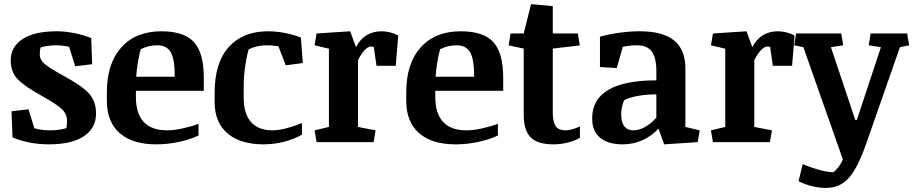

<svg xmlns="http://www.w3.org/2000/svg" viewBox="-20 -693 4452 936"><path d="M288.6 -324.2Q378.9 -275.4 413.6 -237.3Q448.2 -199.2 448.2 -139.6Q448.2 -67.9 388.4 -28.6Q328.6 10.7 219.7 10.7Q167.5 10.7 120.8 1.2Q74.2 -8.3 41 -23.4L36.1 -150.4L118.7 -160.2L147.5 -67.9Q164.1 -63 183.6 -60.3Q203.1 -57.6 223.1 -57.6Q245.6 -57.6 265.6 -60.3Q285.6 -63 303.2 -67.9Q305.2 -75.7 305.9 -85.7Q306.6 -95.7 306.6 -105Q306.6 -136.7 282.5 -160.2Q258.3 -183.6 184.1 -225.6Q100.1 -271.5 66.2 -306.9Q32.2 -342.3 32.2 -399.4Q32.2 -464.8 90.1 -502.7Q147.9 -540.5 256.3 -540.5Q294.9 -540.5 339.1 -532.2Q383.3 -523.9 424.8 -507.3L429.2 -379.9L346.7 -370.1L316.9 -464.8Q301.3 -468.8 284.4 -470.5Q267.6 -472.2 252.9 -472.2Q234.4 -472.2 214.1 -469.5Q193.8 -466.8 178.2 -461.9Q175.8 -454.1 174.8 -444.8Q173.8 -435.5 173.8 -426.3Q173.8 -403.3 194.8 -383.8Q215.8 -364.3 288.6 -324.2Z M642.6 -250.5V-218.3Q642.6 -140.1 680.4 -98.9Q718.3 -57.6 794.9 -57.6Q828.1 -57.6 872.1 -67.4Q916 -77.1 947.8 -89.4V-32.7Q912.1 -14.6 856 -2Q799.8 10.7 741.7 10.7Q626 10.7 563.5 -43.9Q501 -98.6 501 -202.1V-242.7Q501 -383.3 571.3 -461.9Q641.6 -540.5 766.6 -540.5Q877.9 -540.5 925.8 -487.5Q973.6 -434.6 973.6 -314V-250.5ZM666 -453.1Q658.2 -424.8 652.1 -388.7Q646 -352.5 644 -318.8H832Q832 -404.3 812.5 -438.2Q793 -472.2 746.1 -472.2Q725.6 -472.2 704.8 -467.3Q684.1 -462.4 666 -453.1Z M1026.4 -240.2Q1026.4 -387.7 1095.5 -464.1Q1164.6 -540.5 1286.1 -540.5Q1325.7 -540.5 1368.2 -532.5Q1410.6 -524.4 1446.8 -509.8L1456.1 -385.7L1373 -374.5L1337.4 -467.3Q1321.3 -470.2 1305.9 -471.2Q1290.5 -472.2 1276.9 -472.2Q1253.9 -472.2 1231.2 -466.6Q1208.5 -460.9 1192.4 -452.6Q1182.6 -419.9 1175.3 -370.6Q1168 -321.3 1168 -269.5V-216.3Q1168 -138.2 1203.9 -97.9Q1239.7 -57.6 1308.1 -57.6Q1339.4 -57.6 1380.4 -68.8Q1421.4 -80.1 1452.1 -93.3V-36.6Q1415 -15.1 1365.5 -2.2Q1315.9 10.7 1264.6 10.7Q1152.3 10.7 1089.4 -42.5Q1026.4 -95.7 1026.4 -194.8Z M1583.5 -455.6 1513.7 -472.2 1523.4 -529.8 1687 -540.5 1715.3 -463.4Q1736.8 -503.4 1768.1 -522Q1799.3 -540.5 1840.8 -540.5Q1860.4 -540.5 1881.8 -535.2Q1903.3 -529.8 1921.4 -520L1909.2 -372.1H1815.4L1802.2 -464.4Q1798.8 -465.3 1795.4 -465.8Q1792 -466.3 1789.1 -466.3Q1774.4 -466.3 1757.6 -448.5Q1740.7 -430.7 1725.1 -399.4V-74.2L1811 -57.6L1801.3 0H1523.4L1513.7 -57.6L1583.5 -74.2Z M2102.1 -250.5V-218.3Q2102.1 -140.1 2139.9 -98.9Q2177.7 -57.6 2254.4 -57.6Q2287.6 -57.6 2331.5 -67.4Q2375.5 -77.1 2407.2 -89.4V-32.7Q2371.6 -14.6 2315.4 -2Q2259.3 10.7 2201.2 10.7Q2085.4 10.7 2022.9 -43.9Q1960.4 -98.6 1960.4 -202.1V-242.7Q1960.4 -383.3 2030.8 -461.9Q2101.1 -540.5 2226.1 -540.5Q2337.4 -540.5 2385.3 -487.5Q2433.1 -434.6 2433.1 -314V-250.5ZM2125.5 -453.1Q2117.7 -424.8 2111.6 -388.7Q2105.5 -352.5 2103.5 -318.8H2291.5Q2291.5 -404.3 2272 -438.2Q2252.4 -472.2 2205.6 -472.2Q2185.1 -472.2 2164.3 -467.3Q2143.6 -462.4 2125.5 -453.1Z M2796.9 -529.8 2806.6 -471.7 2674.8 -456.1V-142.6Q2674.8 -102.1 2687.7 -79.8Q2700.7 -57.6 2738.8 -57.6Q2752.9 -57.6 2771.5 -63.2Q2790 -68.8 2807.1 -76.7V-21Q2780.8 -5.9 2746.6 2.4Q2712.4 10.7 2678.2 10.7Q2600.1 10.7 2566.7 -23.7Q2533.2 -58.1 2533.2 -131.8V-456.1L2459.5 -471.7L2469.2 -529.8H2533.2L2568.8 -672.9L2674.8 -663.1V-529.8Z M3321.3 -74.2 3391.1 -57.6 3381.3 0 3217.8 10.7 3189.9 -66.4Q3159.7 -31.7 3114 -10.5Q3068.4 10.7 3016.1 10.7Q2943.8 10.7 2905.3 -21.7Q2866.7 -54.2 2866.7 -115.7Q2866.7 -208.5 2945.6 -254.9Q3024.4 -301.3 3179.7 -301.3V-346.7Q3179.7 -411.1 3157.5 -441.7Q3135.3 -472.2 3085.4 -472.2Q3064.9 -472.2 3047.1 -470Q3029.3 -467.8 3016.1 -464.8L2986.8 -361.3L2904.8 -366.2V-514.2Q2946.3 -525.9 2998.3 -533.2Q3050.3 -540.5 3099.1 -540.5Q3212.4 -540.5 3266.8 -495.4Q3321.3 -450.2 3321.3 -358.9ZM3179.7 -232.9Q3130.9 -232.9 3088.6 -225.1Q3046.4 -217.3 3022.9 -204.6Q3017.1 -192.4 3012.7 -174.1Q3008.3 -155.8 3008.3 -134.3Q3008.3 -97.2 3023.4 -77.4Q3038.6 -57.6 3066.9 -57.6Q3097.7 -57.6 3128.7 -76.4Q3159.7 -95.2 3179.7 -119.6Z M3515.6 -455.6 3445.8 -472.2 3455.6 -529.8 3619.1 -540.5 3647.5 -463.4Q3668.9 -503.4 3700.2 -522Q3731.4 -540.5 3772.9 -540.5Q3792.5 -540.5 3814 -535.2Q3835.4 -529.8 3853.5 -520L3841.3 -372.1H3747.6L3734.4 -464.4Q3731 -465.3 3727.5 -465.8Q3724.1 -466.3 3721.2 -466.3Q3706.5 -466.3 3689.7 -448.5Q3672.9 -430.7 3657.2 -399.4V-74.2L3743.2 -57.6L3733.4 0H3455.6L3445.8 -57.6L3515.6 -74.2Z M4412.1 -472.2 4367.2 -462.9 4204.6 2Q4162.6 124 4118.7 173.6Q4074.7 223.1 4007.3 223.1Q3972.7 223.1 3937.5 214.4Q3902.3 205.6 3873 190.4L3893.1 106.9Q3929.7 123 3971.9 134.8Q4014.2 146.5 4042 146.5Q4052.7 140.1 4066.2 123Q4079.6 106 4088.9 84L3896.5 -462.9L3851.6 -472.2L3861.3 -529.8H4081.1L4090.8 -472.2L4030.8 -462.9L4149.4 -108.4H4157.2L4274.4 -462.9L4214.8 -472.2L4224.6 -529.8H4402.3Z"/></svg>

Font: Noticia Text
Style: Bold
Weight: 700
Designer: JM Sole
Foundry: JM Sole
Version: Version 1.003